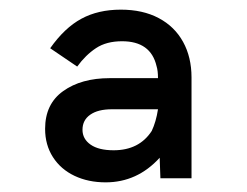

<svg xmlns="http://www.w3.org/2000/svg" viewBox="-20 -727 513 398"><path d="M73.5 -460Q73.5 -511.5 111 -538.2Q148.5 -565 207.5 -565H307.5Q307.5 -580.5 304.5 -590Q292.5 -641.5 233 -641.5Q200.5 -641.5 179 -627.2Q157.5 -613 140 -589L84 -627Q114 -669.5 148.8 -688.2Q183.5 -707 230.5 -707Q276 -707 309 -689.5Q342 -672 359.5 -640.2Q377 -608.5 377 -566.5V-357.5H312.5L311 -400Q264.5 -349 199 -349Q163 -349 134.5 -362.5Q106 -376 89.8 -401.2Q73.5 -426.5 73.5 -460ZM215.5 -415.5Q268.5 -415.5 294.5 -455.5Q303.5 -474.5 307.5 -500.5H212Q183 -500.5 167 -489.2Q151 -478 151 -458Q151 -439 167.8 -427.2Q184.5 -415.5 215.5 -415.5Z"/></svg>

Font: HK Grotesk
Style: Bold
Weight: 700
Designer: Alfredo Marco Pradil
Foundry: Hanken Design Co.
Version: Version 3.001